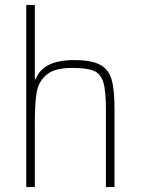

<svg xmlns="http://www.w3.org/2000/svg" viewBox="-20 -763 573 783"><path d="M87 -743H122V-440H126Q154 -518 282 -518Q353 -518 388 -499Q423 -480 435 -439Q447 -398 447 -320V0H412V-315Q412 -392 401.5 -427Q391 -462 363 -474Q335 -486 274 -486Q202 -486 169.5 -458Q137 -430 129.5 -386.5Q122 -343 122 -264V0H87Z"/></svg>

Font: Saira Semi Condensed Thin
Style: Regular
Weight: 100
Width: 4
Designer: Hector Gatti with collaboration of the Omnibus-Type team
Foundry: Omnibus-Type
Version: Version 1.001; ttfautohint (v1.8)